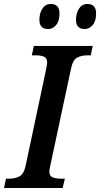

<svg xmlns="http://www.w3.org/2000/svg" viewBox="-36 -945 503 965"><path d="M-16 0H279L290 -47H272Q246 -47 229 -53.5Q212 -60 212 -83Q212 -90 214.5 -100.5Q217 -111 219 -123L321 -600Q330 -644 352 -655.5Q374 -667 403 -667H420L430 -714H134L124 -667H141Q168 -667 184.5 -660.5Q201 -654 201 -631Q201 -623 196 -598L93 -113Q84 -70 61.5 -58.5Q39 -47 12 -47H-6ZM390 -799Q412 -799 429.5 -818.5Q447 -838 447 -878Q447 -925 403 -925Q376 -925 361 -901.5Q346 -878 346 -845Q346 -799 390 -799ZM206 -799Q228 -799 245.5 -818.5Q263 -838 263 -878Q263 -925 219 -925Q192 -925 177 -901.5Q162 -878 162 -845Q162 -799 206 -799Z"/></svg>

Font: Noto Serif SemiCondensed Semi
Style: Italic
Weight: 600
Width: 4
Italic angle: -12°
Designer: Monotype Design Team
Foundry: Monotype Imaging Inc.
Version: Version 1.901